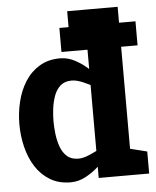

<svg xmlns="http://www.w3.org/2000/svg" viewBox="-51 -744 646 796"><g transform="rotate(-5 271.5 -346.0)"><path d="M328.3 -60V-700H468.3V-70ZM328.3 -60 468.3 -70V0H328.3ZM411 -163.3 421.7 -160Q421.7 -160 410.7 -143Q399.7 -126 379.7 -101Q359.7 -76 333.2 -51Q306.7 -26 275.7 -9Q244.7 8 211.7 8L251.7 -87Q272 -87 298.8 -98.5Q325.7 -110 351.5 -125.2Q377.3 -140.3 394.2 -151.8Q411 -163.3 411 -163.3ZM411 -336.7Q411 -336.7 394.2 -348.2Q377.3 -359.7 351.5 -374.3Q325.7 -389 298.8 -400.5Q272 -412 251.7 -412L211.7 -508Q244.7 -508 275.7 -491Q306.7 -474 333.2 -449Q359.7 -424 379.7 -399Q399.7 -374 410.7 -357Q421.7 -340 421.7 -340ZM251.7 -412Q222.3 -412 204.5 -396.2Q186.7 -380.3 177.7 -355Q168.7 -329.7 165.3 -302Q162 -274.3 162 -250Q162 -225.7 165.3 -197.5Q168.7 -169.3 177.7 -144Q186.7 -118.7 204.5 -102.8Q222.3 -87 251.7 -87L211.7 8Q162 8 125.7 -14Q89.3 -36 65.8 -73Q42.3 -110 31.2 -156Q20 -202 20 -250Q20 -298 31.2 -344Q42.3 -390 65.8 -427Q89.3 -464 125.7 -486Q162 -508 211.7 -508ZM258.3 -700H338.3L357.7 -581.7L258.3 -608.3ZM458.3 0 431.7 -118.3 538.3 -91.7V0ZM220 -533.7V-633.7H536.7V-533.7Z"/></g></svg>

Font: Epunda Slab Light
Style: Regular
Weight: 300
Designer: Simon Atzbach
Foundry: typofactur
Version: Version 1.102